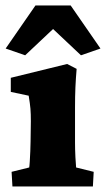

<svg xmlns="http://www.w3.org/2000/svg" viewBox="-35 -672 382 692"><path d="M9.8 0 6.8 -52.7 70.3 -68.4Q71.3 -73.2 72.3 -89.8Q73.2 -106.4 74.2 -127Q75.2 -147.5 75.2 -163.1L76.2 -235.4Q76.2 -262.7 74.7 -280.3Q73.2 -297.9 68.4 -327.1L3.9 -340.8V-391.6L207 -441.4L241.2 -423.8Q238.3 -390.6 236.8 -357.4Q235.4 -324.2 235.4 -284.2V-159.2Q235.4 -134.8 236.8 -105.5Q238.3 -76.2 239.3 -68.4L302.7 -52.7L299.8 0ZM327.1 -497.1 256.8 -472.7 122.1 -599.6H190.4L55.7 -472.7L-14.6 -497.1L92.8 -652.3H219.7Z"/></svg>

Font: Crimson Pro Black
Style: Regular
Weight: 900
Designer: Jacques Le Bailly
Foundry: Baron von Fonthausen
Version: Version 1.003